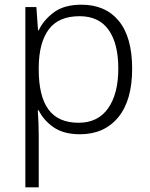

<svg xmlns="http://www.w3.org/2000/svg" viewBox="-20 -562 639 818"><path d="M327 -542Q429 -542 486 -473Q543 -404 543 -269Q543 -134 483.5 -62Q424 10 321 10Q251 10 208 -20Q165 -50 145 -92H141Q143 -67 144 -37.5Q145 -8 145 17V236H88V-532H135L142 -433H145Q165 -476 209 -509Q253 -542 327 -542ZM319 -493Q230 -493 188 -437Q146 -381 145 -276V-266Q145 -152 186.5 -95.5Q228 -39 315 -39Q397 -39 440.5 -100.5Q484 -162 484 -270Q484 -377 442.5 -435Q401 -493 319 -493Z"/></svg>

Font: Noto Sans Lao Light
Style: Regular
Weight: 300
Designer: Monotype Design Team
Foundry: Monotype Imaging Inc.
Version: Version 2.003; ttfautohint (v1.8.4.7-5d5b)